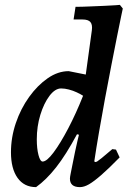

<svg xmlns="http://www.w3.org/2000/svg" viewBox="-20 -756 524 788"><path d="M370 -91Q375 -91 379 -93.5Q383 -96 397 -107Q411 -118 441 -144L456 -142L471 -110Q426 -64 395.5 -37.5Q365 -11 345 0.5Q325 12 308 12Q267 12 267 -23Q267 -29 270.5 -46Q274 -63 278.5 -86Q283 -109 288 -133Q293 -157 297.5 -176Q302 -195 304 -203L296 -205Q251 -121 210.5 -69.5Q170 -18 128 12Q79 12 52 -26Q25 -64 25 -131Q25 -192 45 -251Q65 -310 99.5 -358Q134 -406 176 -435Q218 -464 262 -464L332 -450L357 -632Q360 -655 351 -665.5Q342 -676 319 -676H282L290 -728Q316 -728 347.5 -729.5Q379 -731 407.5 -732Q436 -733 454 -734.5Q472 -736 472 -736L484 -721Q484 -721 477.5 -690.5Q471 -660 460.5 -607Q450 -554 437 -488Q424 -422 411 -351.5Q398 -281 386.5 -214.5Q375 -148 367 -94ZM155 -93Q172 -93 200 -130.5Q228 -168 260 -229Q292 -290 321 -363Q310 -370 295 -377Q280 -384 263 -388.5Q246 -393 231 -393Q206 -393 183 -362.5Q160 -332 145.5 -284.5Q131 -237 131 -184Q131 -146 138 -119.5Q145 -93 155 -93Z"/></svg>

Font: Alegreya SemiBold
Style: Italic
Weight: 600
Italic angle: -7°
Designer: Juan Pablo del Peral
Foundry: Huerta Tipografica
Version: Version 2.009